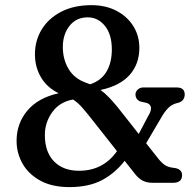

<svg xmlns="http://www.w3.org/2000/svg" viewBox="-20 -732 776 764"><path d="M517.5 -39.5 476 -92Q438 -43 385.8 -15.2Q333.5 12.5 256 12.5Q188 12.5 141.2 -12.8Q94.5 -38 70.2 -80Q46 -122 46 -171.5Q46 -241 89 -292Q132 -343 213.5 -361Q167 -383.5 143 -424.5Q119 -465.5 119 -515.5Q119 -571 146.2 -615.2Q173.5 -659.5 224 -685.5Q274.5 -711.5 344 -711.5Q400.5 -711.5 443.5 -689Q486.5 -666.5 510.5 -628Q534.5 -589.5 534.5 -541.5Q534.5 -477.5 496 -434Q457.5 -390.5 380 -374Q397.5 -361.5 414 -344.2Q430.5 -327 450.5 -302.5L532 -199L569.5 -270Q594.5 -310.5 565 -322L537.5 -328.5Q527.5 -333 523.2 -340.5Q519 -348 519 -355.5Q519 -367 528 -375.5Q537 -384 550 -384H683Q715 -384 715 -356Q715 -346 709.8 -337Q704.5 -328 689.5 -323Q668 -318.5 654.8 -307.2Q641.5 -296 627.5 -274L561.5 -162L610 -100.5Q624.5 -82.5 637.2 -74.5Q650 -66.5 671.5 -64Q704.5 -60.5 704.5 -35Q704.5 -4.5 668 -4.5H589Q565.5 -4.5 549 -12.5Q532.5 -20.5 517.5 -39.5ZM329 -663Q283.5 -663 256.8 -629.2Q230 -595.5 230 -545Q230 -495.5 253.2 -457Q276.5 -418.5 323 -402.5Q331 -399.5 338.5 -396.5Q382.5 -411 403.8 -447Q425 -483 425 -535Q425 -595 397.5 -629Q370 -663 329 -663ZM158.5 -195Q158.5 -127 195 -89.8Q231.5 -52.5 294.5 -52.5Q390.5 -52.5 445.5 -130.5L343 -260.5Q322 -287 306 -305.2Q290 -323.5 270.5 -336Q217 -326.5 187.8 -285.5Q158.5 -244.5 158.5 -195Z"/></svg>

Font: Fraunces 9pt SuperSoft
Style: Regular
Weight: 400
Version: Version 1.000;[b76b70a41]